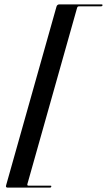

<svg xmlns="http://www.w3.org/2000/svg" viewBox="-20 -744 488 876"><path d="M331.5 -707.5 105 95.5Q103 103 109.5 103H210.5Q215 103 214 107Q213 112 207.5 112H15Q4.5 112 8 101L237.5 -713Q240.5 -724 251 -724H443Q449 -724 447.5 -719Q446 -715 440.5 -715H339.5Q333.5 -715 331.5 -707.5Z"/></svg>

Font: Fraunces 144pt S000 SemiBold
Style: Italic
Weight: 600
Italic angle: -16°
Version: Version 1.000; ttfautohint (v1.8.3)